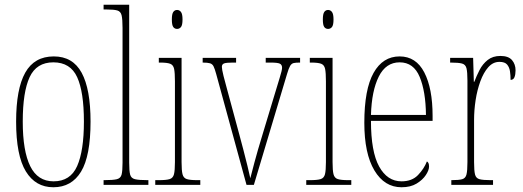

<svg xmlns="http://www.w3.org/2000/svg" viewBox="-20 -780 2206 810"><path d="M205 10Q130 10 89 -57Q48 -124 48 -267Q48 -405 86.5 -473.5Q125 -542 207 -542Q287 -542 324.5 -473Q362 -404 362 -267Q362 -122 322 -56Q282 10 205 10ZM206 -15Q277 -15 305.5 -79.5Q334 -144 334 -267Q334 -392 305.5 -454.5Q277 -517 205 -517Q134 -517 105 -454.5Q76 -392 76 -267Q76 -143 107.5 -79Q139 -15 206 -15Z M417 0V-20H420Q457 -20 473 -24Q489 -28 493 -43.5Q497 -59 497 -94V-662Q497 -699 493 -715.5Q489 -732 474.5 -736Q460 -740 430 -740H417V-760H525V-94Q525 -59 529 -43.5Q533 -28 549.5 -24Q566 -20 602 -20H606V0Z M727 -658Q717 -658 711 -666Q705 -674 705 -698Q705 -721 711 -729.5Q717 -738 727 -738Q737 -738 743.5 -729.5Q750 -721 750 -698Q750 -674 743.5 -666Q737 -658 727 -658ZM635 0V-20H651Q682 -20 696 -24.5Q710 -29 714 -45Q718 -61 718 -96V-437Q718 -473 714.5 -489.5Q711 -506 698 -511Q685 -516 656 -516H650V-536H746V-96Q746 -61 750 -45Q754 -29 768 -24.5Q782 -20 812 -20H825V0Z M892 -468Q886 -490 881 -500Q876 -510 866 -513Q856 -516 835 -516V-536H976V-516H962Q935 -516 925.5 -512.5Q916 -509 916 -498Q916 -488 923 -459.5Q930 -431 937 -407L990 -211Q998 -182 1007 -147Q1016 -112 1024 -80Q1032 -48 1036 -28Q1041 -48 1053.5 -95Q1066 -142 1088 -214L1133 -363Q1150 -420 1160 -452Q1170 -484 1170 -494Q1170 -507 1160.5 -511.5Q1151 -516 1121 -516H1101V-536H1246V-516H1244Q1228 -516 1219 -514Q1210 -512 1204 -502Q1198 -492 1191 -468L1051 0H1020Z M1364 -658Q1354 -658 1348 -666Q1342 -674 1342 -698Q1342 -721 1348 -729.5Q1354 -738 1364 -738Q1374 -738 1380.5 -729.5Q1387 -721 1387 -698Q1387 -674 1380.5 -666Q1374 -658 1364 -658ZM1272 0V-20H1288Q1319 -20 1333 -24.5Q1347 -29 1351 -45Q1355 -61 1355 -96V-437Q1355 -473 1351.5 -489.5Q1348 -506 1335 -511Q1322 -516 1293 -516H1287V-536H1383V-96Q1383 -61 1387 -45Q1391 -29 1405 -24.5Q1419 -20 1449 -20H1462V0Z M1674 10Q1602 10 1559.5 -61Q1517 -132 1517 -262Q1517 -403 1556 -472.5Q1595 -542 1666 -542Q1735 -542 1770 -474.5Q1805 -407 1805 -291V-270H1545Q1545 -140 1579.5 -77.5Q1614 -15 1674 -15Q1718 -15 1743.5 -41.5Q1769 -68 1781 -99Q1785 -97 1787.5 -92Q1790 -87 1790 -77Q1790 -62 1776.5 -41.5Q1763 -21 1737.5 -5.5Q1712 10 1674 10ZM1777 -295Q1776 -394 1750.5 -455.5Q1725 -517 1666 -517Q1608 -517 1578 -457Q1548 -397 1545 -295Z M1884 0V-20H1885Q1916 -20 1930 -24Q1944 -28 1948 -44Q1952 -60 1952 -96V-440Q1952 -476 1948 -492Q1944 -508 1929 -512Q1914 -516 1882 -516H1879V-536H1976L1979 -435H1981Q1990 -459 2003 -484.5Q2016 -510 2037.5 -527Q2059 -544 2091 -544Q2125 -544 2140 -526.5Q2155 -509 2155 -483Q2155 -466 2150.5 -454.5Q2146 -443 2134 -443Q2134 -462 2131.5 -479Q2129 -496 2119.5 -507.5Q2110 -519 2087 -519Q2060 -519 2040 -496.5Q2020 -474 2006.5 -437Q1993 -400 1986.5 -357.5Q1980 -315 1980 -274V-96Q1980 -60 1984 -44Q1988 -28 2003 -24Q2018 -20 2049 -20H2060V0Z"/></svg>

Font: Noto Serif Georgian ExtraCondensed Thin
Style: Regular
Weight: 100
Width: 2
Designer: Monotype Design Team, Akaki Razmadze
Foundry: Google LLC
Version: Version 2.003; ttfautohint (v1.8.4.7-5d5b)